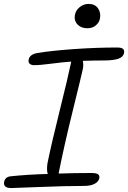

<svg xmlns="http://www.w3.org/2000/svg" viewBox="-42 -931 652 978"><path d="M402.8 -787.1Q370.6 -787.1 352.3 -806.9Q334 -826.7 339.8 -856Q344.2 -878.9 364.3 -895Q384.3 -911.1 409.2 -911.1Q441.9 -911.1 457.5 -888.2Q473.1 -865.2 466.8 -835Q463.4 -816.9 446.5 -802Q429.7 -787.1 402.8 -787.1ZM16.1 26.9Q-5.9 26.9 -14.9 18.8Q-23.9 10.7 -21 -3.9Q-16.1 -30.8 14.2 -33.2Q98.1 -42 201.2 -44.9Q194.3 -65.4 200.2 -101.1Q220.2 -199.7 263.2 -372.3Q306.2 -544.9 318.8 -607.9Q319.3 -609.4 319.8 -612.5Q320.3 -615.7 320.8 -617.2Q276.4 -614.3 219.5 -606.7Q162.6 -599.1 131.8 -599.1Q117.2 -599.1 109.1 -606.4Q101.1 -613.8 104 -627Q108.4 -653.8 148.9 -661.1Q219.7 -672.9 334.2 -680.9Q448.7 -689 554.2 -689Q577.6 -689 585 -681.6Q592.3 -674.3 589.8 -660.2Q585.4 -640.1 560.3 -631.6Q535.2 -623 486.8 -623Q441.4 -623 379.9 -621.1Q384.3 -603 379.9 -579.1Q373.5 -548.8 329.1 -368.9Q284.7 -189 257.8 -53.2Q257.8 -52.2 257.3 -50Q256.8 -47.9 256.8 -46.9Q336.9 -49.8 422.9 -49.8Q448.7 -49.8 457.5 -43.2Q466.3 -36.6 463.9 -23.9Q460.9 -6.3 440.7 4.9Q420.4 16.1 384.8 16.1Q287.6 16.1 160.4 21.5Q33.2 26.9 16.1 26.9Z"/></svg>

Font: Shantell Sans Bouncy
Style: Italic
Weight: 300
Italic angle: -11.31°
Designer: Stephen Nixon, Anya Danilova, Shantell Martin
Foundry: Arrow Type
Version: Version 1.006;[9816181b4]